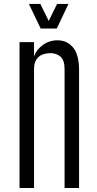

<svg xmlns="http://www.w3.org/2000/svg" viewBox="-20 -944 489 964"><path d="M78.1 0V-732.4H150.9V-660.6Q160.6 -691.9 193.4 -716.8Q226.1 -741.7 269 -741.7Q316.4 -741.7 346.7 -705.8Q377 -669.9 377 -591.3V0H304.2V-597.2Q304.2 -642.1 283.4 -659.7Q262.7 -677.2 233.4 -677.2Q213.4 -677.2 194.3 -670.4Q175.3 -663.6 163.1 -646Q150.9 -628.4 150.9 -595.7V0ZM184.1 -800.8 125 -924.3H182.6L224.6 -838.9L266.6 -924.3H323.7L265.1 -800.8Z"/></svg>

Font: Antonio Thin
Style: Regular
Weight: 250
Designer: Vernon Adams
Foundry: Vernon Adams
Version: Version 1.002